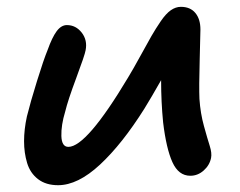

<svg xmlns="http://www.w3.org/2000/svg" viewBox="-20 -525 707 565"><path d="M150.9 20Q115.2 20 92 2.2Q68.8 -15.6 59.8 -45.4Q50.8 -75.2 50.8 -109.6Q50.8 -144 59.1 -182.1Q69.3 -223.6 88.9 -286.6Q108.4 -349.6 120.1 -377.9Q133.3 -415 146.7 -433.1Q160.2 -451.2 176.8 -451.2Q203.1 -451.2 220.5 -429Q237.8 -406.7 231.9 -377Q229.5 -362.8 204.6 -296.1Q179.7 -229.5 171.9 -196.8Q159.7 -156.7 160.6 -124.8Q161.6 -92.8 181.2 -92.8Q234.9 -92.8 356.9 -296.9Q372.6 -322.8 393.1 -360.4Q413.6 -397.9 425.8 -419.2Q438 -440.4 453.1 -462.6Q468.3 -484.9 482.7 -494.9Q497.1 -504.9 512.2 -504.9Q540 -504.9 554.9 -486.8Q569.8 -468.8 569.8 -438Q569.8 -424.8 567.6 -347.2Q565.4 -269.5 566.9 -233.9Q569.8 -191.4 580.1 -154.3Q590.3 -117.2 597.2 -95.7Q604 -74.2 601.1 -60.1Q596.7 -38.6 579.3 -23.2Q562 -7.8 540 -7.8Q505.4 -7.8 487.3 -47.9Q469.2 -87.9 460 -165Q454.1 -225.1 454.1 -289.1Q423.8 -235.8 404.8 -205.1Q339.4 -101.1 274.2 -40.5Q209 20 150.9 20Z"/></svg>

Font: Shantell Sans Irregular
Style: Italic
Weight: 500
Italic angle: -11.31°
Designer: Stephen Nixon, Anya Danilova, Shantell Martin
Foundry: Arrow Type
Version: Version 1.006;[9816181b4]